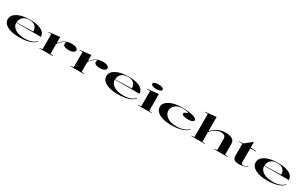

<svg xmlns="http://www.w3.org/2000/svg" viewBox="343 -2813 7679 4895"><g transform="rotate(30 4182.5 -365.0)"><path d="M552 -515Q698 -515 799.5 -486Q901 -457 953.5 -402.5Q1006 -348 1006 -272H281V-282L770 -293Q770 -358 744 -405Q718 -452 666.5 -477Q615 -502 539 -502Q464 -502 406 -475Q348 -448 315.5 -394Q283 -340 283 -260Q283 -216 305.5 -177Q328 -138 368 -107.5Q408 -77 464.5 -57.5Q521 -38 588 -33Q652 -25 712.5 -28.5Q773 -32 827 -46Q881 -60 926 -84.5Q971 -109 1003 -145L1015 -136Q981 -100 935 -71.5Q889 -43 829 -24Q769 -5 692 5Q615 15 519 15Q410 15 323 -3.5Q236 -22 174.5 -56Q113 -90 80.5 -138Q48 -186 48 -245Q48 -306 84 -355.5Q120 -405 187 -441Q254 -477 347 -496Q440 -515 552 -515Z M1116 0V-10L1200 -22V-470H1111V-481L1434 -515V-356L1447 -348Q1480 -388 1512.5 -417.5Q1545 -447 1581 -467Q1626 -492 1677 -503.5Q1728 -515 1791 -515Q1842 -515 1880 -503.5Q1918 -492 1940 -472.5Q1962 -453 1962 -427Q1962 -399 1940 -378Q1918 -357 1879 -345Q1840 -333 1789 -333Q1736 -333 1697.5 -343Q1659 -353 1638.5 -371Q1618 -389 1618 -412Q1618 -424 1621.5 -433Q1625 -442 1629 -448.5Q1633 -455 1633 -460Q1633 -467 1619 -467Q1604 -467 1578 -452Q1552 -437 1521 -409Q1494 -386 1471.5 -359.5Q1449 -333 1434 -307V-22L1518 -10V0Z M2034 0V-10L2118 -22V-470H2029V-481L2352 -515V-356L2365 -348Q2398 -388 2430.5 -417.5Q2463 -447 2499 -467Q2544 -492 2595 -503.5Q2646 -515 2709 -515Q2760 -515 2798 -503.5Q2836 -492 2858 -472.5Q2880 -453 2880 -427Q2880 -399 2858 -378Q2836 -357 2797 -345Q2758 -333 2707 -333Q2654 -333 2615.5 -343Q2577 -353 2556.5 -371Q2536 -389 2536 -412Q2536 -424 2539.5 -433Q2543 -442 2547 -448.5Q2551 -455 2551 -460Q2551 -467 2537 -467Q2522 -467 2496 -452Q2470 -437 2439 -409Q2412 -386 2389.5 -359.5Q2367 -333 2352 -307V-22L2436 -10V0Z M3454 -515Q3600 -515 3701.5 -486Q3803 -457 3855.5 -402.5Q3908 -348 3908 -272H3183V-282L3672 -293Q3672 -358 3646 -405Q3620 -452 3568.5 -477Q3517 -502 3441 -502Q3366 -502 3308 -475Q3250 -448 3217.5 -394Q3185 -340 3185 -260Q3185 -216 3207.5 -177Q3230 -138 3270 -107.5Q3310 -77 3366.5 -57.5Q3423 -38 3490 -33Q3554 -25 3614.5 -28.5Q3675 -32 3729 -46Q3783 -60 3828 -84.5Q3873 -109 3905 -145L3917 -136Q3883 -100 3837 -71.5Q3791 -43 3731 -24Q3671 -5 3594 5Q3517 15 3421 15Q3312 15 3225 -3.5Q3138 -22 3076.5 -56Q3015 -90 2982.5 -138Q2950 -186 2950 -245Q2950 -306 2986 -355.5Q3022 -405 3089 -441Q3156 -477 3249 -496Q3342 -515 3454 -515Z M4215 -590Q4170 -590 4135.5 -598.5Q4101 -607 4081.5 -622.5Q4062 -638 4062 -657Q4062 -677 4081.5 -692Q4101 -707 4135.5 -715.5Q4170 -724 4215 -724Q4261 -724 4295.5 -715.5Q4330 -707 4349.5 -692Q4369 -677 4369 -657Q4369 -638 4349.5 -622.5Q4330 -607 4295.5 -598.5Q4261 -590 4215 -590ZM4023 0V-10L4107 -20V-470H4018V-481L4341 -515V-20L4425 -10V0Z M5000 15Q4855 15 4747.5 -17Q4640 -49 4581.5 -107.5Q4523 -166 4523 -245Q4523 -306 4560 -355.5Q4597 -405 4665 -441Q4733 -477 4826.5 -496Q4920 -515 5033 -515Q5123 -515 5201.5 -506.5Q5280 -498 5340.5 -481.5Q5401 -465 5435 -442Q5469 -419 5469 -390Q5469 -370 5447 -355Q5425 -340 5387.5 -332Q5350 -324 5304 -324Q5221 -324 5171.5 -342Q5122 -360 5122 -393Q5122 -409 5136 -422Q5150 -435 5175 -444Q5222 -461 5222 -470Q5222 -477 5200.5 -484.5Q5179 -492 5141.5 -497Q5104 -502 5053 -502Q4990 -502 4936 -485.5Q4882 -469 4842.5 -438.5Q4803 -408 4781 -366.5Q4759 -325 4759 -274Q4759 -223 4783.5 -178Q4808 -133 4855.5 -98Q4903 -63 4972.5 -43Q5042 -23 5133 -23Q5210 -23 5275.5 -36.5Q5341 -50 5394 -77Q5447 -104 5484 -145L5495 -136Q5462 -100 5416 -71.5Q5370 -43 5309.5 -24Q5249 -5 5172.5 5Q5096 15 5000 15Z M6659 -10V0H6262V-10L6342 -20V-345Q6342 -406 6306 -435Q6270 -464 6197 -464Q6156 -464 6115.5 -450.5Q6075 -437 6037.5 -415Q6000 -393 5967.5 -364.5Q5935 -336 5908 -304V-20L5992 -10V0H5590V-10L5674 -20V-700H5585V-711L5908 -745V-346L5919 -338Q5970 -395 6031 -434.5Q6092 -474 6162.5 -494.5Q6233 -515 6309 -515Q6371 -515 6420 -504.5Q6469 -494 6504 -473Q6539 -452 6557.5 -418.5Q6576 -385 6576 -339V-20Z M7012 15Q6912 15 6864 -16Q6816 -47 6816 -113V-480H6706V-490L6835 -500L7040 -664H7050V-507L7219 -490V-480H7050V-78Q7050 -43 7065.5 -28Q7081 -13 7111 -13Q7147 -13 7177.5 -25.5Q7208 -38 7241 -57L7244 -45Q7229 -34 7201.5 -23.5Q7174 -13 7141 -4Q7108 5 7074 10Q7040 15 7012 15Z M7851 -515Q7997 -515 8098.5 -486Q8200 -457 8252.5 -402.5Q8305 -348 8305 -272H7580V-282L8069 -293Q8069 -358 8043 -405Q8017 -452 7965.5 -477Q7914 -502 7838 -502Q7763 -502 7705 -475Q7647 -448 7614.5 -394Q7582 -340 7582 -260Q7582 -216 7604.5 -177Q7627 -138 7667 -107.5Q7707 -77 7763.5 -57.5Q7820 -38 7887 -33Q7951 -25 8011.5 -28.5Q8072 -32 8126 -46Q8180 -60 8225 -84.5Q8270 -109 8302 -145L8314 -136Q8280 -100 8234 -71.5Q8188 -43 8128 -24Q8068 -5 7991 5Q7914 15 7818 15Q7709 15 7622 -3.5Q7535 -22 7473.5 -56Q7412 -90 7379.5 -138Q7347 -186 7347 -245Q7347 -306 7383 -355.5Q7419 -405 7486 -441Q7553 -477 7646 -496Q7739 -515 7851 -515Z"/></g></svg>

Font: Kalnia Expanded
Style: Regular
Weight: 400
Width: 7
Designer: Frida Medrano
Foundry: Frida Medrano
Version: Version 1.105